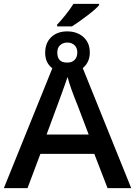

<svg xmlns="http://www.w3.org/2000/svg" viewBox="-20 -978 702 998"><path d="M277.8 -705.1Q277.8 -652.8 327.1 -652.8H332Q354 -652.8 367.9 -666.7Q381.8 -680.7 381.8 -705.1Q381.8 -729.5 367.2 -743.2Q352.5 -756.8 330.1 -756.8Q307.6 -756.8 292.7 -743.4Q277.8 -730 277.8 -705.1ZM276.9 -840.8V-850.1Q291.5 -864.3 318.8 -898.2Q346.2 -932.1 361.8 -958H495.1V-951.2Q480 -932.1 433.3 -896.7Q386.7 -861.3 354 -840.8ZM440.9 -278.8 383.8 -429.2Q344.2 -525.9 331.1 -578.1Q317.9 -535.6 222.2 -278.8ZM410.2 -624 662.1 0H539.1L470.2 -178.2H189.9L123 0H0L252 -623Q214.8 -651.4 214.8 -703.1Q214.8 -754.9 246.3 -784.9Q277.8 -814.9 329.1 -814.9Q380.4 -814.9 413.6 -785.4Q446.8 -755.9 446.8 -705.1Q446.8 -654.3 410.2 -624Z"/></svg>

Font: OpenSans-Semibold
Style: Regular
Weight: 600
Foundry: Ascender Corporation
Version: Version 1.10